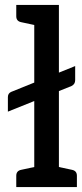

<svg xmlns="http://www.w3.org/2000/svg" viewBox="-20 -759 332 779"><path d="M12 -306V-365Q12 -380 25 -386L285 -491V-434Q285 -417 270 -410ZM119 0V-739H219V0ZM46 0V-46Q46 -56 51 -62Q56 -68 66 -70L136 -85L147 0ZM191 0 202 -85 272 -70Q282 -68 287 -62Q292 -56 292 -46V0ZM147 -739 136 -654 66 -669Q56 -671 51 -677Q46 -683 46 -693V-739Z"/></svg>

Font: Aleo Medium
Style: Regular
Weight: 500
Designer: Alessio Laiso
Foundry: Alessio Laiso
Version: Version 2.001;gftools[0.9.29]